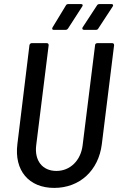

<svg xmlns="http://www.w3.org/2000/svg" viewBox="-20 -911 578 939"><path d="M242 -765H301C305 -765 310 -767 313 -772L382 -879C387 -886 384 -891 377 -891H314C309 -891 304 -889 302 -884L237 -777C233 -770 236 -765 242 -765ZM391 -765H449C454 -765 459 -767 461 -772L531 -879C536 -886 532 -891 526 -891H466C462 -891 456 -889 454 -884L384 -777C380 -770 384 -765 391 -765ZM245 8C370 8 462 -77 478 -206L538 -690C538 -696 535 -700 529 -700H456C450 -700 445 -696 445 -690L384 -200C375 -126 323 -75 256 -75C187 -75 148 -126 157 -200L218 -690C218 -696 215 -700 209 -700H135C130 -700 125 -696 124 -690L65 -206C49 -77 121 8 245 8Z"/></svg>

Font: Barlow Semi Condensed Medium
Style: Italic
Weight: 500
Width: 4
Italic angle: -7°
Designer: Jeremy Tribby
Foundry: Tribby Type
Version: Version 1.422;hotconv 1.0.109;makeotfexe 2.5.65596